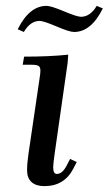

<svg xmlns="http://www.w3.org/2000/svg" viewBox="-20 -634 374 661"><path d="M41 -533.2Q81.1 -613.8 140.1 -613.8Q155.8 -613.8 200.4 -595Q245.1 -576.2 258.8 -576.2Q290.5 -576.2 313 -613.8L334 -605Q293.9 -523.9 234.9 -523.9Q219.2 -523.9 174.6 -543Q129.9 -562 116.2 -562Q84.5 -562 62 -523.9ZM58.1 -411.1 63 -439Q151.4 -439 214.8 -445.8L212.9 -418L168 -104Q163.1 -68.8 163.1 -58.1Q163.1 -35.2 175.8 -35.2Q194.8 -35.2 210 -64.9L221.2 -86.9L244.1 -76.2L232.9 -54.2Q201.7 6.8 132.8 6.8Q104 6.8 88.6 -7.1Q73.2 -21 73.2 -47.9Q73.2 -71.8 78.1 -105L116.2 -363.8Q119.1 -380.9 119.1 -391.1Q119.1 -402.8 112.8 -407Q106.4 -411.1 88.9 -411.1Z"/></svg>

Font: Dihjauti
Style: Bold Italic
Weight: 700
Italic angle: -9°
Designer: T. Christopher White
Version: Version 3.0.0